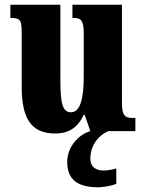

<svg xmlns="http://www.w3.org/2000/svg" viewBox="-20 -556 617 814"><path d="M214 10C273 10 311 -17 335 -69H339L363 0C313 14 265 67 265 130C265 205 308 238 397 238C414 238 456 232 473 223V158C453 164 435 167 420 167C387 167 363 152 363 117C363 54 405 13 440 0H554V-56H544C515 -56 497 -60 497 -118V-536H287V-480H290C319 -480 335 -475 335 -418V-230C335 -138 320 -80 281 -80C243 -80 236 -123 236 -222V-536H24V-480H27C70 -480 72 -466 72 -409V-188C72 -54 112 10 214 10Z"/></svg>

Font: Noto Serif Georgian ExtraCondensed Black
Style: Regular
Weight: 900
Width: 2
Designer: Monotype Design Team, Akaki Razmadze
Foundry: Google LLC
Version: Version 2.003